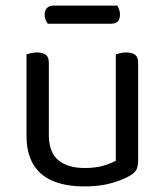

<svg xmlns="http://www.w3.org/2000/svg" viewBox="-20 -655 590 688"><path d="M75 -169V-260H155V-173Q155 -109 189 -81Q223 -53 283 -53Q323 -53 351 -61.5Q379 -70 395 -79V-260H475V-82Q475 -61 469.5 -48.5Q464 -36 443 -24Q421 -11 380 1Q339 13 282 13Q216 13 169.5 -6.5Q123 -26 99 -66.5Q75 -107 75 -169ZM475 -208H395V-460Q400 -462 410.5 -464.5Q421 -467 432 -467Q454 -467 464.5 -458.5Q475 -450 475 -430ZM155 -208H75V-460Q80 -462 90.5 -464.5Q101 -467 113 -467Q134 -467 144.5 -458.5Q155 -450 155 -430ZM378 -570H151Q147 -576 143.5 -584Q140 -592 140 -602Q140 -619 149 -627Q158 -635 172 -635H400Q404 -629 407 -620.5Q410 -612 410 -603Q410 -586 401.5 -578Q393 -570 378 -570Z"/></svg>

Font: Baloo Bhaina 2
Style: Regular
Weight: 400
Designer: Yesha Goshar, Manish Minz, Shuchita Grover and Ek Type
Foundry: Ek Type
Version: Version 1.700